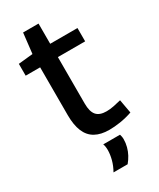

<svg xmlns="http://www.w3.org/2000/svg" viewBox="-220 -730 836 1012"><g transform="rotate(-30 198.0 -223.5)"><path d="M247 10Q196 10 162 -9Q128 -28 111.5 -67.5Q95 -107 95 -167V-458H7V-530L95 -539L109 -662H203V-539H369V-458H203V-175Q203 -126 222 -104Q241 -82 283 -82Q304 -82 326.5 -86.5Q349 -91 373 -97L388 -14Q350 -1 314 4.5Q278 10 247 10ZM153 215Q170 185 178 154.5Q186 124 186 97Q186 86 184.5 76.5Q183 67 180 60H282Q284 66 285.5 73.5Q287 81 287 90Q287 113 281 135.5Q275 158 264.5 177.5Q254 197 239 215Z"/></g></svg>

Font: Georama ExtraCondensed Thin Medium
Style: Regular
Weight: 500
Version: Version 1.001